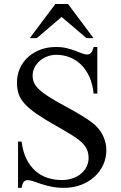

<svg xmlns="http://www.w3.org/2000/svg" viewBox="-20 -909 596 945"><path d="M503.4 -168.9Q503.4 -131.3 488 -97.7Q472.7 -64 444.8 -38.8Q417 -13.7 378.7 1Q340.3 15.6 294.4 15.6Q260.7 15.6 232.9 9.8Q205.1 3.9 183.1 -3.4Q161.1 -10.7 144.5 -16.6Q127.9 -22.5 116.2 -22.5Q104.5 -22.5 97.2 -14.2Q89.8 -5.9 86.4 15.6H68.8V-211.9H86.4Q92.8 -160.6 111.1 -124.8Q129.4 -88.9 156 -66.2Q182.6 -43.5 215.6 -33.2Q248.5 -22.9 283.7 -22.9Q314 -22.9 338.6 -31.7Q363.3 -40.5 380.4 -55.4Q397.5 -70.3 406.7 -89.8Q416 -109.4 416 -131.3Q416 -155.8 407.5 -174.3Q398.9 -192.9 379.9 -210.2Q360.8 -227.5 330.3 -246.3Q299.8 -265.1 256.3 -289.6Q197.3 -322.8 159.7 -348.9Q122.1 -375 100.6 -399.2Q79.1 -423.3 71.3 -448Q63.5 -472.7 63.5 -503.4Q63.5 -538.6 76.9 -570.1Q90.3 -601.6 115.5 -625.5Q140.6 -649.4 176.3 -663.6Q211.9 -677.7 256.3 -677.7Q285.2 -677.7 308.8 -671.9Q332.5 -666 351.1 -658.9Q369.6 -651.9 384 -646.2Q398.4 -640.6 409.2 -640.6Q420.4 -640.6 428 -648.7Q435.5 -656.7 440.9 -677.7H459V-448.2H440.9Q436 -495.1 419.9 -530.8Q403.8 -566.4 379.2 -590.6Q354.5 -614.7 323.2 -627Q292 -639.2 256.8 -639.2Q232.9 -639.2 211.7 -630.9Q190.4 -622.6 174.8 -608.6Q159.2 -594.7 149.9 -576.2Q140.6 -557.6 140.6 -537.1Q140.6 -517.6 147.9 -501.2Q155.3 -484.9 173.8 -467.5Q192.4 -450.2 224.4 -430.2Q256.3 -410.2 305.2 -383.8Q352.5 -358.4 383.5 -339.1Q414.6 -319.8 432.1 -306.6Q465.8 -281.7 484.6 -245.8Q503.4 -210 503.4 -168.9ZM405.8 -721.2 283.2 -825.7 161.1 -721.2H126.5L252.4 -889.2H314.9L440.4 -721.2Z"/></svg>

Font: Doulos SIL Phon
Style: Regular
Weight: 400
Designer: Walt Agee, Victor Gaultney, Peter Martin, Debbi Hosken, Becca Hirsbrunner
Foundry: SIL International
Version: Version 5.000